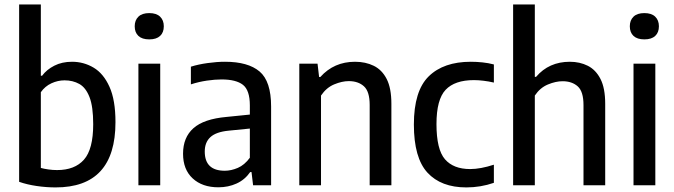

<svg xmlns="http://www.w3.org/2000/svg" viewBox="-20 -828 3014 858"><path d="M228 9.5Q187 9.5 144 3.2Q101 -3 65.5 -15.5V-808H162.5V-489.5H168Q188.5 -517 222.8 -534.5Q257 -552 302 -552Q354 -552 398.2 -525.8Q442.5 -499.5 469.2 -440.2Q496 -381 496 -282Q496 10 228 9.5ZM235 -68Q314 -68 355.2 -114.5Q396.5 -161 396.5 -273Q396.5 -351.5 380 -394Q363.5 -436.5 334.5 -452.8Q305.5 -469 268.5 -469Q238.5 -469 209.8 -455.8Q181 -442.5 162.5 -416V-77.5Q177 -73.5 196.2 -70.8Q215.5 -68 235 -68Z M598.5 0V-543.5H696V0ZM647 -652Q615 -652 598.5 -667.5Q582 -683 582 -710.5Q582 -737.5 598.5 -753.5Q615 -769.5 647 -769.5Q679 -769.5 695.5 -753.5Q712 -737.5 712 -710.5Q712 -683 695.5 -667.5Q679 -652 647 -652Z M956 9Q884 9 841 -30.8Q798 -70.5 798 -141Q798 -214 844.5 -255.2Q891 -296.5 992.5 -305.5L1096.5 -316V-357Q1096.5 -424.5 1065.8 -448.8Q1035 -473 970 -473Q941 -473 904.8 -467.8Q868.5 -462.5 833 -451V-530Q866.5 -540.5 907.8 -546.2Q949 -552 985.5 -552Q1088.5 -552 1140 -508.5Q1191.5 -465 1191.5 -352V0H1111L1104 -59H1098Q1074 -24.5 1037 -7.8Q1000 9 956 9ZM895 -151Q895 -65 984.5 -65Q1013 -65 1042.8 -77.8Q1072.5 -90.5 1096.5 -123V-253.5L1001 -244Q945.5 -238.5 920.2 -215.2Q895 -192 895 -151Z M1317.5 0V-543.5H1399L1406 -484H1411.5Q1472.5 -552 1566.5 -552Q1613.5 -552 1650.2 -534Q1687 -516 1708 -475Q1729 -434 1729 -364.5V0H1632V-359Q1632 -419 1606.5 -442.2Q1581 -465.5 1538.5 -465.5Q1508.5 -465.5 1473.5 -451Q1438.5 -436.5 1414.5 -401V0Z M2064 9.5Q1951 9.5 1890.2 -56.5Q1829.5 -122.5 1829.5 -271.5Q1829.5 -422 1896 -487Q1962.5 -552 2084 -552Q2110 -552 2136.2 -549.2Q2162.5 -546.5 2187 -540V-459Q2163.5 -464.5 2140.5 -467.2Q2117.5 -470 2098 -470Q2012.5 -470 1971.5 -426.8Q1930.5 -383.5 1930.5 -273.5Q1930.5 -160 1968.5 -116.2Q2006.5 -72.5 2081 -72.5Q2127 -72.5 2187 -92V-11Q2127.5 9.5 2064 9.5Z M2273 0V-808H2370V-484.5H2375.5Q2433 -552 2526.5 -552Q2571 -552 2606.8 -534Q2642.5 -516 2663.5 -475Q2684.5 -434 2684.5 -364V0H2587.5V-358.5Q2587.5 -419 2561.8 -442Q2536 -465 2494 -465Q2463.5 -465 2428.5 -450.5Q2393.5 -436 2370 -401V0Z M2811 0V-543.5H2908.5V0ZM2859.5 -652Q2827.5 -652 2811 -667.5Q2794.5 -683 2794.5 -710.5Q2794.5 -737.5 2811 -753.5Q2827.5 -769.5 2859.5 -769.5Q2891.5 -769.5 2908 -753.5Q2924.5 -737.5 2924.5 -710.5Q2924.5 -683 2908 -667.5Q2891.5 -652 2859.5 -652Z"/></svg>

Font: Encode Sans Semi Condensed Medium
Style: Regular
Weight: 500
Width: 4
Designer: Multiple Designers
Foundry: Impallari Type
Version: Version 3.000; ttfautohint (v1.8.3) -l 8 -r 50 -G 200 -x 14 